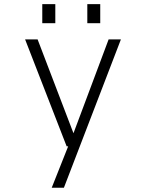

<svg xmlns="http://www.w3.org/2000/svg" viewBox="-20 -686 690 906"><path d="M224 200 310 -16.5 319.5 4.5H294.5L98.5 -500H157.5L333.5 -39.5H320L492.5 -500H550.5L281.5 200ZM179.5 -666.5H241V-576.5H179.5ZM392 -666.5H453V-576.5H392Z"/></svg>

Font: Trispace Thin ExtraLight
Style: Regular
Weight: 250
Version: Version 1.210